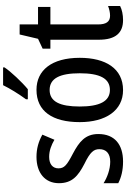

<svg xmlns="http://www.w3.org/2000/svg" viewBox="193 -999 816 1242"><g transform="rotate(-90 601.0 -378.0)"><path d="M355 -150C355 -235 304 -274 229 -314C154 -353 133 -370 133 -408C133 -445 160 -468 207 -468C248 -468 283 -454 318 -434L351 -512C306 -537 260 -550 207 -550C104 -550 37 -495 37 -405C37 -320 83 -281 162 -240C240 -202 257 -179 257 -143C257 -100 230 -73 176 -73C126 -73 73 -93 37 -116V-21C74 -2 119 10 177 10C288 10 355 -45 355 -150Z M786 -757V-766H671C649 -721 615 -666 580 -618V-606H645C690 -643 760 -717 786 -757ZM848 -270C848 -452 767 -550 641 -550C502 -550 432 -446 432 -270C432 -102 507 10 639 10C779 10 848 -103 848 -270ZM533 -270C533 -399 565 -465 640 -465C715 -465 748 -399 748 -270C748 -141 715 -75 640 -75C566 -75 533 -143 533 -270Z M1120 -74C1081 -74 1064 -100 1064 -152V-460H1177V-540H1064V-659H999L971 -540L907 -510V-460H965V-147C965 -36 1011 10 1092 10C1127 10 1160 3 1183 -9V-87C1163 -79 1141 -74 1120 -74Z"/></g></svg>

Font: Noto Sans Gujarati Condensed Medium
Style: Regular
Weight: 500
Width: 3
Designer: Jelle Bosma - Monotype Design Team, Universal Thirst
Foundry: Monotype Imaging Inc.
Version: Version 2.106